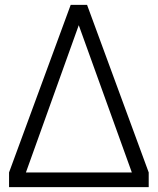

<svg xmlns="http://www.w3.org/2000/svg" viewBox="-20 -765 644 785"><path d="M17 -60 269 -745H336L588 -60V0H17ZM519 -60 302 -662 86 -60Z"/></svg>

Font: BLUETTI 2.0 Extralight
Style: Roman
Weight: 200
Designer: Stijn de Vries
Foundry: tokotype
Version: Version 2.005;October 31, 2023;FontCreator 14.0.0.2814 64-bi